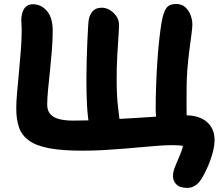

<svg xmlns="http://www.w3.org/2000/svg" viewBox="-20 -734 1078 947"><path d="M904.6 192.8Q867.2 192.8 850.2 175.9Q833.2 159 833.2 134Q833.2 111.4 845.8 82.5Q858.4 53.6 872.1 19.5Q885.8 -14.6 887.2 -51L895.2 -11.6Q882 -15.2 865.3 -16.6Q848.6 -18 827 -18Q797 -18 759.8 -15.1Q722.6 -12.2 679.6 -8.3Q636.6 -4.4 589.1 -0.5Q541.6 3.4 490.5 6.3Q439.4 9.2 386 9.2Q284.8 9.2 220.8 -3.2Q156.8 -15.6 122 -41.3Q87.2 -67 73.7 -105.9Q60.2 -144.8 60.2 -198.8Q60.2 -230.8 64.3 -277.8Q68.4 -324.8 73.6 -378.9Q78.8 -433 82.9 -487.5Q87 -542 87 -589Q87 -599 86 -613Q85 -627 85 -634Q85 -668 98.9 -690.5Q112.8 -713 142.8 -713Q183.6 -713 211.8 -679.5Q240 -646 240 -583Q240 -537 235.8 -485.4Q231.6 -433.8 226.4 -383.9Q221.2 -334 217 -291Q212.8 -248 212.8 -218.2Q212.8 -187 229.2 -169.9Q245.6 -152.8 274.1 -146Q302.6 -139.2 338.4 -139.2Q417 -139.2 496.2 -143.3Q575.4 -147.4 649.4 -152.2Q723.4 -157 786.5 -161.1Q849.6 -165.2 895 -165.2Q963.2 -165.2 1000.8 -132.3Q1038.4 -99.4 1038.4 -42.4Q1038.4 -21.4 1032.9 3.5Q1027.4 28.4 1017.8 55.1Q1008.2 81.8 996.4 106.5Q984.6 131.2 971.2 151.8Q959 171.6 941.2 182.2Q923.4 192.8 904.6 192.8ZM497.8 -48.8Q469.8 -48.8 448 -66.7Q426.2 -84.6 420.6 -112.6Q416.8 -132.2 413.8 -158.6Q410.8 -185 409.1 -215.7Q407.4 -246.4 406.8 -278.9Q406.2 -311.4 406.2 -343Q406.2 -390.6 407.6 -439.3Q409 -488 410.8 -528.3Q412.6 -568.6 414.2 -594.4Q415.8 -620.2 416 -622.8Q418 -655 434.5 -675.5Q451 -696 482.2 -696Q503.2 -696 522.5 -684.1Q541.8 -672.2 554.4 -653.3Q567 -634.4 567 -611.4Q567 -591.4 564.1 -550.7Q561.2 -510 558.3 -457Q555.4 -404 555.4 -344Q555.4 -253.6 563.2 -197.5Q571 -141.4 571 -113.6Q571 -82.8 548 -65.8Q525 -48.8 497.8 -48.8ZM827.8 -70Q784.6 -70 766.2 -104.5Q747.8 -139 747.8 -193.2Q747.8 -254.4 750.2 -317.2Q752.6 -380 756.6 -438.4Q760.6 -496.8 766.1 -544.5Q771.6 -592.2 777 -624Q785 -671 799.5 -692.7Q814 -714.4 848.4 -714.4Q876.6 -714.4 894.3 -698Q912 -681.6 920.4 -658.4Q928.8 -635.2 928.8 -613.4Q928.8 -597.4 924.2 -563.9Q919.6 -530.4 913.8 -484.8Q908 -439.2 903.6 -385.4Q901.4 -351 900.5 -312.3Q899.6 -273.6 900.1 -233.5Q900.6 -193.4 900.6 -154.4Q900.6 -118.4 879.4 -94.2Q858.2 -70 827.8 -70Z"/></svg>

Font: Shantell Sans Light
Style: Regular
Weight: 300
Designer: Stephen Nixon, Anya Danilova, Shantell Martin
Foundry: Arrow Type
Version: Version 1.011;[c5ecc13dd]